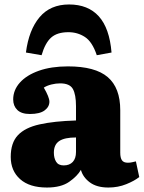

<svg xmlns="http://www.w3.org/2000/svg" viewBox="-20 -825 643 859"><path d="M190 14Q112 14 70 -23.5Q28 -61 28 -123Q28 -186 60 -220Q92 -254 157 -268.5Q222 -283 320 -286V-350Q320 -402 306 -427Q292 -452 249 -452Q230 -452 210 -447Q190 -442 176 -433Q201 -390 201 -370Q201 -347 179.5 -331Q158 -315 114 -315Q76 -315 57.5 -333Q39 -351 39 -380Q39 -422 69 -455.5Q99 -489 154 -508.5Q209 -528 284 -528Q406 -528 462 -480Q518 -432 518 -332V-142Q518 -119 525.5 -108Q533 -97 552 -97Q562 -97 570.5 -99Q579 -101 588 -103L603 -33Q582 -16 545 -1Q508 14 465 14Q413 14 382 -9Q351 -32 342 -65Q326 -37 289.5 -11.5Q253 14 190 14ZM265 -85Q291 -85 305.5 -100.5Q320 -116 320 -145V-210Q269 -210 245 -194Q221 -178 221 -142Q221 -118 231 -101.5Q241 -85 265 -85ZM289 -805Q374 -805 422 -752Q470 -699 479 -590L413 -578Q393 -638 360 -659.5Q327 -681 286 -681Q236 -681 209 -657Q182 -633 166 -578L96 -590Q109 -691 157 -748Q205 -805 289 -805Z"/></svg>

Font: Literata 12pt ExtraBold
Style: Regular
Weight: 800
Designer: Latin by Veronika Burian and Jose Scaglione. Greek by Irene Vlachou. Cyrillic by Vera Evstafieva.
Foundry: TypeTogether
Version: Version 3.002